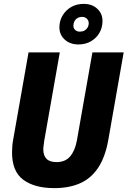

<svg xmlns="http://www.w3.org/2000/svg" viewBox="-20 -957 657 989"><path d="M260 12Q158 12 100 -31Q42 -74 42 -171Q42 -188 43.5 -206Q45 -224 49 -244L127 -687H288L208 -233Q207 -221 205 -209.5Q203 -198 203 -188Q203 -156 219.5 -139Q236 -122 271 -122Q316 -122 341 -151Q366 -180 376 -233L456 -687H617L538 -237Q522 -147 485 -92Q448 -37 391.5 -12.5Q335 12 260 12ZM384 -728Q341 -728 313.5 -753Q286 -778 286 -816Q286 -850 302.5 -877.5Q319 -905 347 -921Q375 -937 411 -937Q454 -937 481 -912Q508 -887 508 -849Q508 -815 492 -787.5Q476 -760 448 -744Q420 -728 384 -728ZM391 -794Q405 -794 415 -799.5Q425 -805 431 -815Q437 -825 437 -838Q437 -851 427.5 -860.5Q418 -870 403 -870Q390 -870 379.5 -864Q369 -858 363.5 -847.5Q358 -837 358 -824Q358 -811 367.5 -802.5Q377 -794 391 -794Z"/></svg>

Font: Archivo Condensed ExtraBold
Style: Italic
Weight: 800
Width: 3
Italic angle: -10°
Designer: Hector Gatti
Foundry: Omnibus-Type
Version: Version 2.001